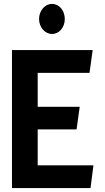

<svg xmlns="http://www.w3.org/2000/svg" viewBox="-20 -958 537 978"><path d="M179 -861C179 -819 209 -785 245 -785C282 -785 310 -819 310 -861C310 -904 282 -938 245 -938C209 -938 179 -904 179 -861ZM172 -414V-587H436L452 -703H41V0H441L456 -116H172V-299H370L386 -414Z"/></svg>

Font: Bluebird
Style: Nrw
Weight: 400
Designer: Jasper
Foundry: Cannot Into Space Fonts
Version: Version 0.98